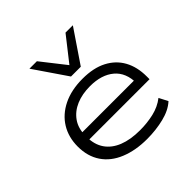

<svg xmlns="http://www.w3.org/2000/svg" viewBox="-195 -932 1110 1110"><g transform="rotate(-45 360.5 -376.5)"><path d="M394 8Q300 8 228 -21.5Q156 -51 117.5 -108Q79 -165 79 -245Q79 -321 114.5 -379Q150 -437 217 -470Q284 -503 376 -503Q465 -503 525.5 -471.5Q586 -440 617 -383.5Q648 -327 648 -250V-227H132V-285H605L579 -262Q579 -350 524.5 -396Q470 -442 376 -442Q312 -442 262.5 -421Q213 -400 184 -359Q155 -318 155 -258V-248Q155 -186 184 -143.5Q213 -101 268 -79Q323 -57 401 -57Q460 -57 513.5 -69.5Q567 -82 608 -114L636 -60Q597 -24 531.5 -8Q466 8 394 8ZM338 -559 200 -761H261L378 -612L495 -761H555L418 -559Z"/></g></svg>

Font: Nunito Sans 7pt Expanded Light
Style: Regular
Weight: 300
Width: 7
Designer: Vernon Adams
Foundry: Vernon Adams
Version: Version 3.101;gftools[0.9.27]